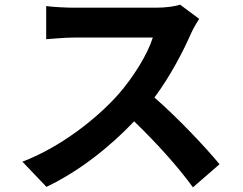

<svg xmlns="http://www.w3.org/2000/svg" viewBox="-20 -759 1040 823"><path d="M752 -739C732 -732 692 -726 648 -726H296C266 -726 205 -729 178 -733V-591C199 -592 254 -598 296 -598H635C613 -527 552 -428 486 -353C392 -248 237 -127 76 -66L179 42C316 -23 449 -127 555 -239C649 -148 742 -46 807 44L921 -55C862 -127 741 -255 642 -341C709 -431 765 -538 799 -616C808 -636 826 -667 834 -678Z"/></svg>

Font: Source Han Sans SC Bold
Style: Regular
Weight: 700
Designer: Ryoko NISHIZUKA (kana & ideographs); Paul D. Hunt (Latin, Greek & Cyrillic); Wenlong ZHANG (bopomofo); Sandoll Communica
Foundry: Adobe Systems Incorporated
Version: Version 1.001;PS 1.001;hotconv 1.0.78;makeotf.lib2.5.61930